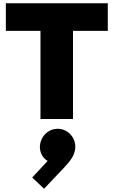

<svg xmlns="http://www.w3.org/2000/svg" viewBox="-20 -732 699 1181"><path d="M229 0H429V-542H643V-712H16V-542H229ZM178 360 251 429 376 297C418 253 433 225 439 201C456 140 420 80 363 64C302 48 245 85 229 144C216 192 238 238 273 258Z"/></svg>

Font: MV Cash Black
Style: Regular
Weight: 900
Designer: Rodrigo Fuenzalida
Foundry: fragTYPE
Version: Version 1.100;Glyphs 3.1.2 (3151)